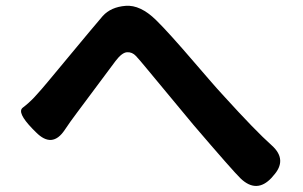

<svg xmlns="http://www.w3.org/2000/svg" viewBox="-20 -683 1040 658"><path d="M911 -74Q860 -19 805 -71Q779 -96 643 -255L482 -449Q459 -477 446 -491Q433 -505 415.5 -504Q398 -503 376 -474L244 -297Q222 -268 202 -238Q159 -173 103 -230L91 -242Q37 -298 58 -314Q79 -330 97 -349Q122 -376 145 -404L283 -570Q307 -599 332 -628Q360 -659 410.5 -663Q461 -667 515 -614Q557 -573 647 -468L698 -409Q722 -381 747 -354Q856 -234 911 -185Q967 -135 916 -80Z"/></svg>

Font: Resource Han Rounded JP
Style: Bold
Weight: 700
Designer: Cyano Hao (round all glyphs); Ryoko NISHIZUKA 西塚涼子 (kana, bopomofo & ideographs); Paul D. Hunt (Latin, Greek & Cyrillic)
Foundry: Cyano Hao
Version: 0.990